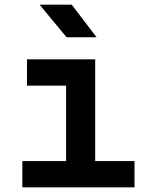

<svg xmlns="http://www.w3.org/2000/svg" viewBox="-20 -805 640 825"><path d="M76 0V-113H264V-437H96V-550H389V-113H558V0ZM266 -645 150 -785H288L395 -645Z"/></svg>

Font: Tiny
Style: Bold
Weight: 700
Monospace: yes
Designer: Philipp Nurullin, Konstantin Bulenkov
Foundry: JetBrains
Version: Version 2.251; ttfautohint (v1.8.4.7-5d5b)